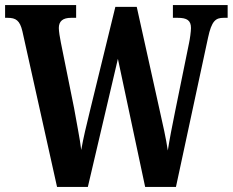

<svg xmlns="http://www.w3.org/2000/svg" viewBox="-20 -734 914 754"><path d="M68 -611 204 0H325L443 -503L550 0H671L797 -586C811 -652 827 -664 858 -664H874V-714H659V-664H678C714 -664 730 -654 730 -624C730 -611 726 -581 722 -563L668 -298C656 -239 646 -188 639 -143C632 -190 620 -244 605 -310L517 -707H433L334 -302C319 -241 307 -191 299 -145C294 -189 280 -256 271 -309L219 -567C215 -586 211 -612 211 -624C211 -651 227 -664 259 -664H279V-714H0V-664H10C42 -664 58 -654 68 -611Z"/></svg>

Font: Noto Serif Myanmar ExtraCondensed
Style: Bold
Weight: 700
Width: 2
Designer: Ben Mitchell and the Monotype Design Team
Foundry: Monotype Imaging Inc.
Version: Version 2.106